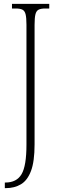

<svg xmlns="http://www.w3.org/2000/svg" viewBox="-20 -734 305 994"><path d="M5 240V211H8Q66 211 91.5 168Q117 125 117 15V-606Q117 -642 112.5 -660Q108 -678 96 -684Q84 -690 61 -690H42V-714H235V-690H215Q192 -690 180 -684Q168 -678 163.5 -660Q159 -642 159 -605V14Q159 102 140.5 151Q122 200 88.5 220Q55 240 10 240Z"/></svg>

Font: Noto Serif Tamil ExtraCondensed ExtraLight
Style: Italic
Weight: 200
Width: 2
Italic angle: -12°
Designer: Indian Type Foundry, Tom Grace, and the Monotype Design Team
Foundry: Monotype Imaging Inc.
Version: Version 2.003; ttfautohint (v1.8.4.7-5d5b)